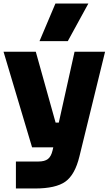

<svg xmlns="http://www.w3.org/2000/svg" viewBox="-20 -844 617 1084"><path d="M362.8 -611.8H203.1L293 -824.2H479ZM176.8 220.2H69.8V67.9H196.8Q231.9 67.9 250.2 54Q268.6 40 276.9 4.9L280.8 -12.2H161.1L0 -551.8H182.1L293.9 -151.9H312L400.9 -551.8H573.2L428.2 40Q403.3 142.6 349.1 181.4Q294.9 220.2 176.8 220.2Z"/></svg>

Font: Sora ExtraBold
Style: Regular
Weight: 800
Designer: Jonathan Barnbrook, Julián Moncada
Foundry: Barnbrook Fonts
Version: Version 2.000